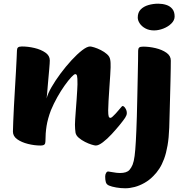

<svg xmlns="http://www.w3.org/2000/svg" viewBox="-20 -776 990 1041"><path d="M198.9 13Q166.5 13 131.7 4.3Q96.9 -4.3 73.5 -20.9Q50.1 -37.5 50.1 -62.3Q50.1 -80.7 51.8 -117Q53.4 -153.3 55.6 -199.6Q57.9 -245.8 61 -294.5Q64.1 -343.2 66.4 -386.4Q68.6 -429.6 70.2 -460.4Q71.9 -491.3 71.9 -501.6Q71.9 -513.2 77.5 -518.6Q83.2 -524 98.7 -524Q132.4 -524 167.3 -515.7Q202.2 -507.4 226.1 -490.8Q250 -474.3 250 -448.7Q250 -443.7 249.2 -429.9Q248.5 -416.2 246.6 -397.2Q244.7 -378.2 242.9 -356.2Q241 -334.2 239.1 -312.9Q237.3 -291.5 235.8 -272.9Q234.3 -254.3 232.8 -242.2Q238.7 -267.8 259.4 -303.6Q280 -339.4 308.6 -377.8Q337.2 -416.2 367.9 -449.5Q398.6 -482.8 425.3 -503.4Q452 -524 468.5 -524Q474.8 -524 491.4 -519Q507.9 -514 526.9 -504.4Q545.8 -494.9 560.1 -482.2Q574.5 -469.6 577.2 -454Q579.2 -444.7 579.5 -434.1Q579.7 -423.5 579.7 -411Q579.7 -400.9 577.7 -370.1Q575.7 -339.4 573.1 -301.1Q570.5 -262.9 568.5 -228.8Q566.5 -194.8 566.5 -177.4Q566.5 -153.2 569.3 -145.1Q572 -136.9 579 -136.9Q583 -136.9 590.4 -143.6Q597.8 -150.3 606.5 -159.6Q615.2 -168.9 622.7 -178.1Q630.3 -187.2 634.5 -191.9Q640.3 -198.5 641.4 -199.7Q642.5 -201 645.3 -201Q652.1 -201 659.8 -188.8Q667.6 -176.7 667.6 -162.9Q667.6 -156.9 665.2 -150.6Q662.8 -144.3 658.6 -137.8Q650.3 -124.8 630.2 -100.1Q610.1 -75.3 585.8 -49Q561.6 -22.8 538.1 -4.9Q514.6 13 499.3 13Q493 13 476.5 8Q459.9 3 440.8 -6.7Q421.8 -16.3 407 -29Q392.1 -41.7 389.4 -57Q388.1 -66.5 387.3 -77Q386.4 -87.5 386.4 -100Q386.4 -107.2 387.6 -128.9Q388.9 -150.7 391.2 -179.7Q393.6 -208.7 395.5 -237.3Q397.3 -265.8 398.7 -288.1Q400.1 -310.4 400.1 -318.5Q400.3 -356.3 397.6 -365.2Q394.8 -374.1 388.1 -374.1Q381.9 -374.1 366.2 -357.3Q350.5 -340.5 330.5 -312.4Q310.5 -284.4 290.7 -249.2Q270.9 -213.9 256 -178Q238.6 -131.8 232.5 -92.8Q226.3 -53.9 226.3 -9.4Q226.3 2.2 220.8 7.6Q215.2 13 198.9 13ZM659.3 244.8Q634.4 244.8 610 240.5Q585.7 236.3 570.9 230Q557.3 224 553.8 211.6Q550.3 199.2 550.3 181.4Q550.3 169.9 555.1 161.9Q559.9 153.8 566.6 153.8Q571.6 153.8 592.4 157.9Q613.2 162 630.5 162Q648.8 162 661.5 157.9Q674.2 153.8 681.9 145.3Q692.1 133.6 699 116.8Q705.8 100 709.8 69.9Q713.8 39.9 716.6 -11.9Q719.5 -63.6 722 -145.2Q723.5 -200.6 724.6 -255.9Q725.7 -311.3 726.8 -360.4Q728 -409.5 728.5 -446.5Q729 -483.4 729 -500.9Q729 -512.4 734.2 -517.8Q739.5 -523.2 755.8 -523.2Q788.8 -523.2 823.7 -515Q858.6 -506.7 882.3 -490.1Q906.1 -473.5 906.1 -447.9Q906.1 -434.6 905.7 -404.5Q905.3 -374.5 904.3 -334.3Q903.3 -294.2 902.1 -249.6Q900.8 -205 899.8 -162.1Q898.8 -119.1 897.6 -84.1Q895.6 -28.5 888.3 13.2Q881.1 54.8 869.7 85.4Q858.3 116.1 843.9 138.2Q829.5 160.4 811.9 177.9Q789.6 200.9 763.1 215.8Q736.6 230.8 710 237.8Q683.3 244.8 659.3 244.8ZM815.3 -611.1Q788.7 -611.1 768.7 -621.8Q748.7 -632.5 737.8 -648.8Q726.9 -665.1 726.9 -680.9Q726.9 -708.4 742.8 -724.7Q758.8 -741 784.4 -748.5Q810 -756 838.1 -756Q860.5 -756 881 -749.6Q901.4 -743.2 914.1 -727.9Q926.8 -712.6 926.8 -686.6Q926.8 -666 909.2 -648.6Q891.6 -631.2 865.6 -621.1Q839.6 -611.1 815.3 -611.1Z"/></svg>

Font: Briem Hand Thin
Style: Regular
Weight: 100
Designer: Gunnlaugur SE Briem, Eben Sorkin
Foundry: Sorkin Type Co.
Version: Version 1.003